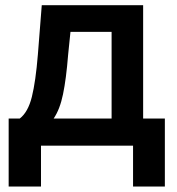

<svg xmlns="http://www.w3.org/2000/svg" viewBox="-20 -550 667 725"><path d="M12.7 -102.5H54.7Q85.9 -126.5 100.3 -184.3Q114.7 -242.2 123 -343.8L137.7 -530.3H520.5V-102.5H602.5V154.3H482.4V0H134.8V154.3H12.7ZM401.4 -102.5V-429.7H246.1L237.3 -343.8Q230 -252 218 -194.3Q206.1 -136.7 182.6 -102.5Z"/></svg>

Font: Pretendard Std SemiBold
Style: Regular
Weight: 600
Designer: Base glyphs from Inter by Rasmus Andersson; Hangeul glyphs from Noto Sans CJK(Source Han Sans) by Jang Soo-young and Kan
Foundry: Kil Hyung-jin
Version: Version 1.309